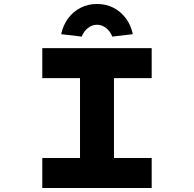

<svg xmlns="http://www.w3.org/2000/svg" viewBox="-20 -941 971 961"><path d="M191.7 0V-150.1H380.5V-549.9H191.7V-700H739.2V-549.9H550.5V-150.1H739.2V0ZM388.9 -757.9 286.2 -769.9Q295.8 -815.1 320.9 -849Q346 -883 383.2 -902Q420.4 -921.1 465.5 -921.1Q511.5 -921.1 548.2 -902Q584.9 -883 610.2 -849Q635.5 -815.1 644.7 -769.9L542 -757.9Q532.1 -783.5 511.4 -800.3Q490.7 -817.1 465.5 -817.1Q440.2 -817.1 419.5 -800.3Q398.8 -783.5 388.9 -757.9Z"/></svg>

Font: Lexend Zetta
Style: Regular
Weight: 400
Designer: Bonnie Shaver-Troup, Thomas Jockin
Foundry: Lexend
Version: Version 1.007